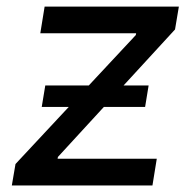

<svg xmlns="http://www.w3.org/2000/svg" viewBox="-20 -566 592 586"><path d="M16.1 0 27.3 -65.4 394.5 -459 395.5 -464.4H103L116.2 -545.9H525.9L514.2 -476.1L156.7 -86.9L155.8 -81.5H458.5L445.3 0ZM107.4 -239.7 118.2 -305.2H433.6L422.9 -239.7Z"/></svg>

Font: Inter Variable
Style: Italic
Weight: 400
Italic angle: -9.39999°
Designer: Rasmus Andersson
Foundry: rsms
Version: Version 4.001;git-9221beed3